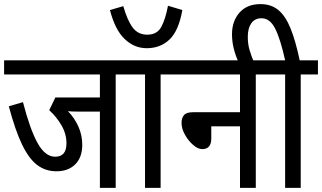

<svg xmlns="http://www.w3.org/2000/svg" viewBox="-20 -916 1570 936"><path d="M544 -553V0H467V-372H358Q328 -372 311 -374Q342 -343 361.5 -300.5Q381 -258 381 -210Q381 -149 347 -115Q313 -81 255 -81Q202 -81 161.5 -111.5Q121 -142 87.5 -211.5Q54 -281 23 -398L92 -418Q126 -286 163 -219Q200 -152 249 -152Q304 -152 304 -217Q304 -263 280 -304.5Q256 -346 220 -379L250 -441H467V-553H0V-622H628V-553Z M763 -553V0H687V-553H615V-622H847V-553ZM869 -867Q851 -766 806.5 -723.5Q762 -681 695 -681Q635 -681 588 -725.5Q541 -770 516 -867L581 -886Q601 -816 627 -781.5Q653 -747 698 -747Q745 -747 765.5 -783.5Q786 -820 799 -888Z M835 -622H1311V-553H1227V0H1150V-300H1010V-241Q1010 -189 966 -189Q945 -189 921.5 -209.5Q898 -230 881.5 -259.5Q865 -289 865 -317Q865 -341 877 -355Q889 -369 922 -369H1150V-553H835Z M1142 -615Q1127 -648 1119 -681.5Q1111 -715 1111 -749Q1111 -813 1147.5 -854.5Q1184 -896 1250 -896Q1302 -896 1337 -867Q1372 -838 1396.5 -777.5Q1421 -717 1441 -622H1530V-553H1446V0H1370V-553H1298V-622H1370Q1347 -726 1321.5 -776.5Q1296 -827 1255 -827Q1222 -827 1205 -802.5Q1188 -778 1188 -737Q1188 -701 1196.5 -672.5Q1205 -644 1217 -615Z"/></svg>

Font: Noto Sans Devanagari Condensed
Style: Regular
Weight: 400
Width: 3
Designer: Jelle Bosma - Monotype Design Team
Foundry: Monotype Imaging Inc.
Version: Version 2.004; ttfautohint (v1.8.4.7-5d5b)